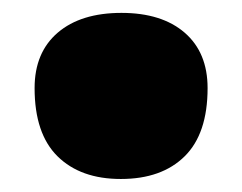

<svg xmlns="http://www.w3.org/2000/svg" viewBox="-20 -498 375 298"><path d="M167.5 -220.2Q105 -220.2 69.3 -255.4Q33.7 -290.5 33.7 -361.3Q33.7 -416.5 69.6 -447.3Q105.5 -478 168.5 -478Q231 -478 266.6 -447.3Q302.2 -416.5 302.2 -361.3Q302.2 -290.5 266.6 -255.4Q231 -220.2 167.5 -220.2Z"/></svg>

Font: Pinar-DS1-FD Black
Style: Regular
Weight: 900
Designer: Amin Abedi
Version: Version 2.000